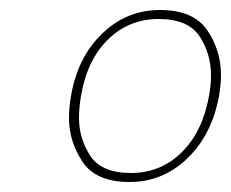

<svg xmlns="http://www.w3.org/2000/svg" viewBox="-20 -711 462 384"><path d="M122 -519Q135 -596 184 -643.5Q233 -691 300 -691Q367 -691 394.5 -650.5Q422 -610 422 -561Q422 -541 418 -519Q404 -442 355 -394.5Q306 -347 239 -347Q172 -347 145 -387.5Q118 -428 118 -475Q118 -496 122 -519ZM398 -519Q402 -541 402 -560Q402 -604 379 -638.5Q356 -673 297 -673Q238 -673 196 -632Q154 -591 142 -519Q138 -496 138 -475Q138 -434 160.5 -399.5Q183 -365 242 -365Q301 -365 343 -406Q385 -447 398 -519Z"/></svg>

Font: Fz Poppins Thin
Style: Italic
Weight: 100
Italic angle: -10°
Designer: Ninad Kale (Devanagari), Jonny Pinhorn (Latin)
Foundry: Indian Type Foundry
Version: Vit hóa bi Vntype.Com & FontZin.Com